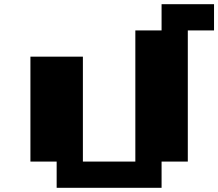

<svg xmlns="http://www.w3.org/2000/svg" viewBox="-20 -895 1040 915"><path d="M750 -875H1000V-750H875V-125H750V0H250V-125H125V-625H375V-125H625V-750H750Z"/></svg>

Font: Dogica
Style: Bold
Weight: 700
Monospace: yes
Designer: Roberto Mocci
Version: Version 001.000